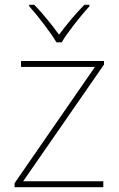

<svg xmlns="http://www.w3.org/2000/svg" viewBox="-20 -834 496 803"><path d="M216 -657H238C262 -698 317 -767 354 -808V-814H333C296 -777 255 -727 227 -689C199 -727 160 -777 123 -814H102V-808C139 -767 192 -698 216 -657ZM412 -51V-76H77L415 -564V-579H68V-554H377L41 -68V-51Z"/></svg>

Font: Noto Sans Tamil UI Thin
Style: Regular
Weight: 100
Designer: Jelle Bosma - Monotype Design Team
Foundry: Monotype Imaging Inc.
Version: Version 2.004